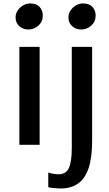

<svg xmlns="http://www.w3.org/2000/svg" viewBox="-20 -822 621 1090"><path d="M90 0V-556H205V0ZM141 -654.5Q112 -654.5 90.2 -673Q68.5 -691.5 68.5 -723.5Q68.5 -745.5 80.8 -763.2Q93 -781 112 -791.8Q131 -802.5 151.5 -802.5Q187 -802.5 205 -782.5Q223 -762.5 223 -733.5Q223 -699 198.2 -676.8Q173.5 -654.5 141 -654.5ZM254 240V157.5Q262 161 280.5 164.2Q299 167.5 311.5 167.5Q355.5 167.5 371.5 130.8Q387.5 94 387.5 19V-556H503V-22Q503 75.5 482.2 134.8Q461.5 194 421.8 221Q382 248 325 248Q317.5 248 302 247Q286.5 246 272.5 244.2Q258.5 242.5 254 240ZM441 -654.5Q412 -654.5 390.2 -673Q368.5 -691.5 368.5 -723.5Q368.5 -745.5 380.8 -763.2Q393 -781 412 -791.8Q431 -802.5 451.5 -802.5Q487 -802.5 505 -782.5Q523 -762.5 523 -733.5Q523 -699 498.2 -676.8Q473.5 -654.5 441 -654.5Z"/></svg>

Font: Koeln Type Sans
Style: Regular
Weight: 400
Designer: Eben Sorkin
Foundry: Eben Sorkin
Version: Version 2.001